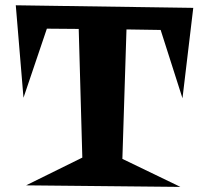

<svg xmlns="http://www.w3.org/2000/svg" viewBox="-20 -692 795 730"><path d="M714.8 -662.1 673.8 -318.4 590.8 -578.1 460.9 -580.1 445.3 -87.9 666 18.6 79.1 12.7 293 -92.8 279.3 -582 158.2 -583 69.3 -320.3 40 -671.9Z"/></svg>

Font: Fontdiner Swanky
Style: Regular
Weight: 400
Designer: Font Diner, Inc
Foundry: Font Diner, Inc
Version: Version 1.000